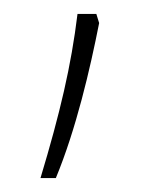

<svg xmlns="http://www.w3.org/2000/svg" viewBox="-20 -126 218 275"><path d="M122 -93 118 -106H91C82 -32 66 36 38 129H60C89 59 109 -27 122 -93Z"/></svg>

Font: Noto Sans Armenian Condensed Thin
Style: Regular
Weight: 100
Width: 3
Designer: Monotype Design Team
Foundry: Monotype Imaging Inc.
Version: Version 2.008